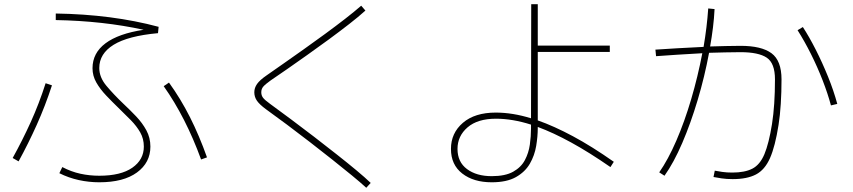

<svg xmlns="http://www.w3.org/2000/svg" viewBox="-20 -820 4040 909"><path d="M261 0 275 -29Q317 -7 360.5 2.5Q404 12 450 12Q552 12 606.5 -26Q661 -64 661 -126Q661 -163 644 -193Q627 -223 599.5 -251Q572 -279 541 -309Q511 -338 482.5 -368Q454 -398 436 -429.5Q418 -461 418 -497Q418 -569 479.5 -615Q541 -661 660 -679Q468 -721 244 -725V-756Q511 -752 731 -693L728 -663Q586 -650 518 -608Q450 -566 450 -498Q450 -454 484 -413.5Q518 -373 563 -330Q595 -300 624.5 -269Q654 -238 673 -203Q692 -168 692 -126Q692 -50 628.5 -3.5Q565 43 450 43Q401 43 353 32.5Q305 22 261 0ZM960 -75 932 -65Q859 -265 755 -412L780 -429Q835 -353 879 -266Q923 -179 960 -75ZM68 -56 40 -72Q86 -155 125.5 -242Q165 -329 196 -426L226 -416Q194 -318 154 -229Q114 -140 68 -56Z M1735 46 1714 69Q1688 45 1646 10.5Q1604 -24 1553 -64.5Q1502 -105 1447 -147.5Q1392 -190 1338.5 -230Q1285 -270 1239 -303Q1209 -325 1196.5 -343Q1184 -361 1184 -383Q1184 -404 1197 -422.5Q1210 -441 1242 -463Q1275 -486 1320 -517.5Q1365 -549 1416.5 -585.5Q1468 -622 1518.5 -659Q1569 -696 1613.5 -730.5Q1658 -765 1690 -793L1710 -770Q1678 -741 1633 -706Q1588 -671 1537 -633.5Q1486 -596 1435 -560Q1384 -524 1339 -492.5Q1294 -461 1261 -439Q1236 -421 1226.5 -410Q1217 -399 1217 -383Q1217 -368 1225.5 -357Q1234 -346 1259 -328Q1304 -295 1358 -255Q1412 -215 1467 -172.5Q1522 -130 1573.5 -89.5Q1625 -49 1667 -14Q1709 21 1735 46Z M2308 43Q2222 43 2168.5 1.5Q2115 -40 2115 -115Q2115 -190 2171.5 -238.5Q2228 -287 2327 -287Q2407 -287 2494 -260L2495 -800H2526V-604H2867V-574H2526V-250Q2603 -223 2692.5 -175Q2782 -127 2886 -54L2870 -29Q2769 -99 2684 -145.5Q2599 -192 2526 -219V-214Q2526 -174 2518.5 -129Q2511 -84 2488.5 -45Q2466 -6 2422.5 18.5Q2379 43 2308 43ZM2146 -115Q2146 -53 2191 -19.5Q2236 14 2308 14Q2372 14 2409.5 -7Q2447 -28 2465 -62Q2483 -96 2488.5 -135.5Q2494 -175 2494 -212V-230Q2406 -258 2328 -258Q2241 -258 2193.5 -217Q2146 -176 2146 -115Z M3126 12 3101 -4Q3143 -64 3182 -154Q3221 -244 3252.5 -351Q3284 -458 3305 -568Q3244 -565 3187 -561Q3130 -557 3086 -554L3083 -585Q3127 -588 3186.5 -591.5Q3246 -595 3311 -598Q3319 -645 3324.5 -690.5Q3330 -736 3333 -780L3363 -777Q3361 -735 3355.5 -690Q3350 -645 3342 -600Q3379 -601 3415.5 -602Q3452 -603 3486 -603Q3585 -603 3632.5 -568Q3680 -533 3680 -444Q3680 -384 3676.5 -328.5Q3673 -273 3666 -229Q3650 -127 3625.5 -71.5Q3601 -16 3559 6Q3517 28 3449 28Q3420 28 3396.5 24.5Q3373 21 3358 18L3364 -12Q3379 -9 3400 -6Q3421 -3 3447 -3Q3506 -3 3542 -21.5Q3578 -40 3599 -90Q3620 -140 3635 -233Q3649 -322 3649 -444Q3649 -521 3610 -547Q3571 -573 3486 -573Q3450 -573 3412.5 -572Q3375 -571 3337 -570Q3316 -457 3283 -346.5Q3250 -236 3210 -143Q3170 -50 3126 12ZM3914 -321Q3899 -377 3874.5 -440Q3850 -503 3819.5 -564Q3789 -625 3756 -677L3781 -692Q3811 -646 3842 -585Q3873 -524 3900 -457.5Q3927 -391 3944 -328Z"/></svg>

Font: Murecho ExtraLight
Style: Regular
Weight: 200
Designer: Neil Summerour
Foundry: Positype
Version: Version 1.010; ttfautohint (v1.8.3)